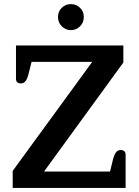

<svg xmlns="http://www.w3.org/2000/svg" viewBox="-20 -917 677 937"><path d="M263 -834Q263 -861 281.5 -879Q300 -897 326 -897Q352 -897 370.5 -879Q389 -861 389 -834Q389 -807 370.5 -788.5Q352 -770 326 -770Q300 -770 281.5 -788.5Q263 -807 263 -834ZM42 -83 430 -615H134L121 -563Q115 -536 106 -523Q97 -510 82 -510Q58 -510 58 -533V-695H582V-612L195 -80H517L530 -133Q536 -159 545 -172Q554 -185 569 -185Q579 -185 586 -179.5Q593 -174 593 -162V0H42Z"/></svg>

Font: Maitree Semibold
Style: Regular
Weight: 600
Designer: CadsonDemak Team
Foundry: CadsonDemak
Version: Version 1.000